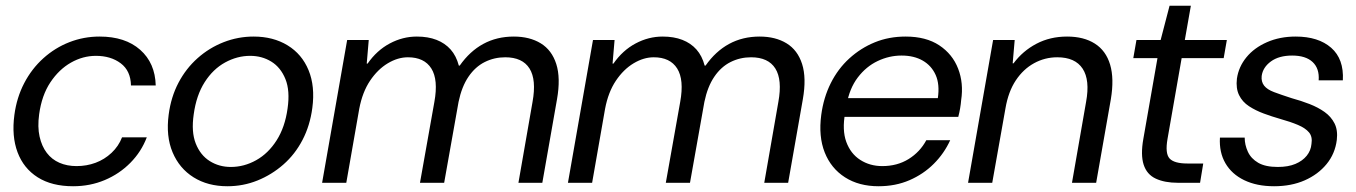

<svg xmlns="http://www.w3.org/2000/svg" viewBox="-20 -635 4709 667"><path d="M234 12Q160 12 111 -19Q62 -50 41 -106Q20 -162 30 -236Q38 -296 64 -346Q90 -396 130.5 -432.5Q171 -469 221 -488.5Q271 -508 326 -508Q415 -508 467 -462Q519 -416 521 -338H435Q434 -389 399.5 -415Q365 -441 313 -441Q268 -441 226.5 -417.5Q185 -394 155 -349Q125 -304 116 -238Q110 -194 117.5 -160.5Q125 -127 142.5 -104Q160 -81 186.5 -69.5Q213 -58 246 -58Q281 -58 312 -69.5Q343 -81 367.5 -104Q392 -127 404 -158H490Q471 -108 433 -69.5Q395 -31 344 -9.5Q293 12 234 12Z M770 12Q702 12 652.5 -19Q603 -50 579.5 -106Q556 -162 566 -237Q574 -298 600 -347.5Q626 -397 666.5 -433Q707 -469 757 -488.5Q807 -508 861 -508Q929 -508 979 -477.5Q1029 -447 1052 -391Q1075 -335 1065 -260Q1057 -199 1031 -149Q1005 -99 964.5 -63.5Q924 -28 874.5 -8Q825 12 770 12ZM782 -55Q828 -55 870 -78.5Q912 -102 941 -147.5Q970 -193 979 -258Q988 -320 971.5 -360.5Q955 -401 922.5 -421Q890 -441 849 -441Q804 -441 762 -418Q720 -395 691 -349.5Q662 -304 653 -238Q644 -177 660 -136.5Q676 -96 708.5 -75.5Q741 -55 782 -55Z M1099 0 1186 -496H1261L1254 -414H1257Q1289 -460 1334 -484Q1379 -508 1428 -508Q1467 -508 1496.5 -496.5Q1526 -485 1545.5 -463Q1565 -441 1574 -407H1577Q1612 -457 1659 -482.5Q1706 -508 1765 -508Q1820 -508 1858.5 -484.5Q1897 -461 1912.5 -412.5Q1928 -364 1915 -290L1864 0H1781L1830 -281Q1844 -358 1819.5 -397Q1795 -436 1735 -436Q1697 -436 1664 -419.5Q1631 -403 1607.5 -368.5Q1584 -334 1573 -281L1523 0H1439L1489 -281Q1503 -358 1478.5 -397Q1454 -436 1397 -436Q1362 -436 1327 -415Q1292 -394 1265.5 -354.5Q1239 -315 1228 -257L1183 0Z M1953 0 2040 -496H2115L2108 -414H2111Q2143 -460 2188 -484Q2233 -508 2282 -508Q2321 -508 2350.5 -496.5Q2380 -485 2399.5 -463Q2419 -441 2428 -407H2431Q2466 -457 2513 -482.5Q2560 -508 2619 -508Q2674 -508 2712.5 -484.5Q2751 -461 2766.5 -412.5Q2782 -364 2769 -290L2718 0H2635L2684 -281Q2698 -358 2673.5 -397Q2649 -436 2589 -436Q2551 -436 2518 -419.5Q2485 -403 2461.5 -368.5Q2438 -334 2427 -281L2377 0H2293L2343 -281Q2357 -358 2332.5 -397Q2308 -436 2251 -436Q2216 -436 2181 -415Q2146 -394 2119.5 -354.5Q2093 -315 2082 -257L2037 0Z M3032 12Q2964 12 2915.5 -19Q2867 -50 2845 -105.5Q2823 -161 2833 -236Q2841 -296 2866 -346Q2891 -396 2930.5 -432Q2970 -468 3019 -488Q3068 -508 3126 -508Q3197 -508 3243 -477.5Q3289 -447 3308.5 -396.5Q3328 -346 3319 -287Q3318 -274 3315.5 -259Q3313 -244 3309 -229H2895L2906 -294H3238Q3245 -342 3230.5 -374.5Q3216 -407 3185.5 -424.5Q3155 -442 3112 -442Q3069 -442 3029 -423Q2989 -404 2960 -366Q2931 -328 2921 -271L2916 -243Q2905 -183 2920 -142Q2935 -101 2968.5 -79.5Q3002 -58 3045 -58Q3097 -58 3136.5 -82.5Q3176 -107 3198 -148H3281Q3260 -102 3224 -66Q3188 -30 3139.5 -9Q3091 12 3032 12Z M3343 0 3430 -496H3505L3498 -415H3501Q3533 -458 3580.5 -483Q3628 -508 3687 -508Q3745 -508 3783.5 -483.5Q3822 -459 3836.5 -410.5Q3851 -362 3839 -290L3788 0H3704L3753 -281Q3767 -357 3741 -396.5Q3715 -436 3653 -436Q3610 -436 3572.5 -415.5Q3535 -395 3509 -356Q3483 -317 3473 -259L3427 0Z M4072 0Q4026 0 3995 -14.5Q3964 -29 3953 -63Q3942 -97 3952 -153L4001 -433H3917L3928 -496H4012L4043 -615H4117L4096 -496H4242L4231 -433H4085L4036 -153Q4027 -102 4043 -84.5Q4059 -67 4105 -67H4160L4149 0Z M4406 12Q4346 12 4302.5 -9Q4259 -30 4237 -68Q4215 -106 4218 -157H4304Q4304 -132 4315 -108Q4326 -84 4351 -69.5Q4376 -55 4419 -55Q4455 -55 4480 -65.5Q4505 -76 4519.5 -94Q4534 -112 4536 -135Q4540 -160 4527.5 -175Q4515 -190 4489 -201Q4463 -212 4427 -222Q4399 -230 4370.5 -240.5Q4342 -251 4319 -266Q4296 -281 4284.5 -304.5Q4273 -328 4277 -362Q4283 -403 4310 -436Q4337 -469 4381.5 -488.5Q4426 -508 4481 -508Q4560 -508 4604.5 -469Q4649 -430 4645 -356H4561Q4564 -397 4540 -419.5Q4516 -442 4469 -442Q4423 -442 4395 -421.5Q4367 -401 4363 -371Q4361 -351 4371.5 -337.5Q4382 -324 4406 -315Q4430 -306 4467 -294Q4500 -285 4529.5 -273.5Q4559 -262 4581.5 -246Q4604 -230 4616 -206.5Q4628 -183 4624 -149Q4618 -101 4588.5 -65Q4559 -29 4512.5 -8.5Q4466 12 4406 12Z"/></svg>

Font: DM Sans 36pt
Style: Italic
Weight: 400
Italic angle: -10°
Designer: Colophon Foundry, Jonny Pinhorn
Foundry: Colophon Foundry
Version: Version 4.004;gftools[0.9.30]